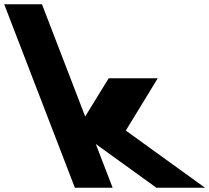

<svg xmlns="http://www.w3.org/2000/svg" viewBox="-291 -880 981 900"><path d="M448.4 -513H218.4L108.3 -334L-94.3 -860H-271.3L60 0H237L158 -205L442 0H670L298.8 -268Z"/></svg>

Font: Hussar
Style: BdOpOblFour
Weight: 700
Foundry: Cannot Into Space Fonts
Version: Version 2.00